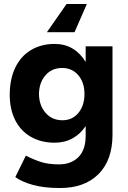

<svg xmlns="http://www.w3.org/2000/svg" viewBox="-20 -733 642 966"><path d="M57 158 110 50Q147 69 184.5 81.5Q222 94 277 94Q338 94 374.5 57.5Q411 21 411 -50V-99Q385 -59 345 -37Q305 -15 255 -15Q187 -15 135.5 -44.5Q84 -74 56.5 -128.5Q29 -183 29 -256Q29 -334 56.5 -392Q84 -450 135.5 -481Q187 -512 255 -512Q306 -512 345.5 -488.5Q385 -465 411 -421V-500H546V-55Q546 72 476 142.5Q406 213 282 213Q202 213 146 197.5Q90 182 57 158ZM294 -128Q344 -128 374.5 -165Q405 -202 405 -260Q405 -318 374 -354.5Q343 -391 293 -391Q241 -391 209 -354.5Q177 -318 176 -260Q177 -202 209.5 -165Q242 -128 294 -128ZM355 -571H216L315 -713H417Z"/></svg>

Font: Oak Sans
Style: Bold
Weight: 700
Designer: Erik Kennedy, Walven
Foundry: Erik Kennedy, Walven
Version: Version 1.000